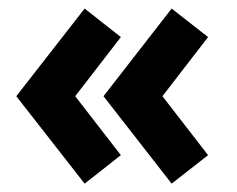

<svg xmlns="http://www.w3.org/2000/svg" viewBox="-20 -447 553 448"><path d="M262 -85 177.5 -18.5 18 -222.5 177.5 -427 262 -360.5 155.5 -222.5ZM465.5 -85 380.5 -18.5 221.5 -222.5 380.5 -427 465.5 -360.5 359 -222.5Z"/></svg>

Font: League Spartan Thin ExtraBold
Style: Regular
Weight: 800
Version: Version 2.002